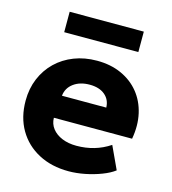

<svg xmlns="http://www.w3.org/2000/svg" viewBox="-109 -804 812 908"><g transform="rotate(15 297.0 -350.0)"><path d="M309.5 15Q225.5 15 162 -18.8Q98.5 -52.5 63 -113.2Q27.5 -174 27.5 -255.5Q27.5 -314.5 48.2 -364Q69 -413.5 106.2 -449.5Q143.5 -485.5 194.2 -505.2Q245 -525 306 -525Q373 -525 425.5 -501.2Q478 -477.5 512.2 -435.2Q546.5 -393 559.5 -335.8Q572.5 -278.5 560.5 -211.5H177.5Q178 -181.5 195.5 -159Q213 -136.5 243.5 -123.8Q274 -111 314.5 -111Q359.5 -111 400 -122.8Q440.5 -134.5 477.5 -159L529 -48Q505.5 -30 468.2 -15.8Q431 -1.5 389.2 6.8Q347.5 15 309.5 15ZM187.5 -322H404.5Q403.5 -360.5 376 -383.5Q348.5 -406.5 301.5 -406.5Q254 -406.5 222.8 -383.5Q191.5 -360.5 187.5 -322ZM120 -615V-715H483V-615Z"/></g></svg>

Font: Geologica Roman
Style: Bold
Weight: 700
Designer: Sindre Bremnes, Frode Helland
Foundry: Monokrom Skriftforlag AS
Version: Version 1.010;gftools[0.9.28]